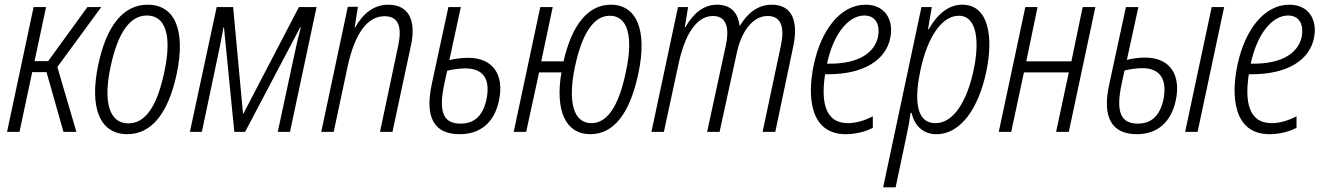

<svg xmlns="http://www.w3.org/2000/svg" viewBox="-20 -561 5621 817"><path d="M10 0H63L117 -254H178L250 0H305L224 -276L411 -531H352L185 -301H127L176 -531H123Z M522 10C624 10 696 -78 732 -247C771 -433 724 -541 608 -541C506 -541 433 -453 398 -285C359 -100 406 10 522 10ZM526 -36C447 -36 417 -123 451 -279C482 -424 534 -495 605 -495C684 -495 713 -411 679 -254C648 -107 598 -36 526 -36Z M788 0H839L910 -337C919 -376 924 -409 931 -445H933L977 0H1023L1257 -444H1260C1249 -403 1241 -369 1232 -326L1162 0H1214L1327 -531H1252L1016 -78H1014L972 -531H902Z M1347 0H1400L1459 -277C1489 -416 1542 -492 1616 -492C1678 -492 1690 -444 1675 -369L1597 0H1650L1729 -369C1751 -472 1721 -541 1632 -541C1571 -541 1525 -504 1491 -444H1489L1503 -532H1460Z M1936 10C2024 10 2083 -39 2103 -132C2127 -244 2077 -315 1972 -315C1945 -315 1914 -311 1892 -305L1941 -531H1888L1817 -202C1787 -61 1827 10 1936 10ZM1871 -206 1883 -260C1906 -266 1938 -270 1960 -270C2036 -270 2068 -225 2050 -138C2035 -68 1998 -35 1940 -35C1866 -35 1845 -84 1871 -206Z M2166 0H2219L2274 -253H2369C2341 -88 2388 10 2492 10C2591 10 2660 -77 2696 -247C2736 -433 2689 -541 2579 -541C2484 -541 2414 -458 2378 -300H2283L2332 -531H2279ZM2496 -37C2422 -37 2394 -124 2427 -279C2458 -423 2508 -494 2575 -494C2649 -494 2677 -410 2643 -254C2612 -107 2564 -37 2496 -37Z M2752 0H2805L2866 -283C2893 -413 2943 -493 3014 -493C3077 -493 3083 -432 3068 -365L2989 0H3042L3115 -335C3133 -421 3179 -493 3247 -493C3310 -493 3318 -435 3302 -363L3225 0H3279L3356 -366C3376 -463 3356 -541 3264 -541C3202 -541 3158 -501 3129 -452H3127C3120 -508 3089 -541 3031 -541C2972 -541 2928 -501 2897 -446H2894L2908 -531H2865Z M3579 10C3622 10 3663 -1 3694 -17V-66C3659 -48 3623 -37 3588 -37C3487 -37 3474 -135 3491 -245H3503C3658 -245 3749 -307 3768 -398C3784 -472 3750 -541 3663 -541C3556 -541 3474 -433 3443 -286C3415 -157 3423 10 3579 10ZM3658 -495C3711 -495 3725 -449 3716 -404C3700 -333 3630 -290 3510 -290H3499C3527 -419 3591 -495 3658 -495Z M3738 236H3791L3838 14C3844 -14 3851 -51 3855 -81H3859C3871 -26 3908 10 3965 10C4070 10 4144 -104 4176 -252C4208 -400 4189 -541 4075 -541C4018 -541 3971 -504 3932 -437H3929L3945 -531H3901ZM3961 -37C3870 -37 3873 -154 3898 -269C3928 -404 3988 -494 4060 -494C4139 -494 4149 -380 4122 -259C4095 -132 4038 -37 3961 -37Z M4230 0H4283L4337 -253H4528L4474 0H4528L4641 -531H4587L4539 -300H4347L4395 -531H4343Z M4818 10C4904 10 4963 -40 4983 -133C5005 -233 4967 -316 4852 -316C4826 -316 4796 -312 4775 -306L4824 -531H4771L4700 -202C4669 -62 4710 10 4818 10ZM5023 0H5076L5189 -531H5136ZM4753 -205 4765 -261C4789 -267 4819 -271 4841 -271C4917 -271 4947 -223 4931 -139C4916 -68 4879 -35 4822 -35C4749 -35 4727 -84 4753 -205Z M5382 10C5425 10 5466 -1 5497 -17V-66C5462 -48 5426 -37 5391 -37C5290 -37 5277 -135 5294 -245H5306C5461 -245 5552 -307 5571 -398C5587 -472 5553 -541 5466 -541C5359 -541 5277 -433 5246 -286C5218 -157 5226 10 5382 10ZM5461 -495C5514 -495 5528 -449 5519 -404C5503 -333 5433 -290 5313 -290H5302C5330 -419 5394 -495 5461 -495Z"/></svg>

Font: Noto Sans Condensed Light
Style: Italic
Weight: 300
Width: 3
Italic angle: -12°
Designer: Monotype Design Team
Foundry: Monotype Imaging Inc.
Version: Version 2.013